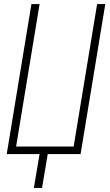

<svg xmlns="http://www.w3.org/2000/svg" viewBox="-20 -755 540 941"><path d="M146 166 174 0H13L134 -735H174L59 -37H341L456 -735H496L375 0H214L186 166Z"/></svg>

Font: Iosevka Term Curly Extralight
Style: Italic
Weight: 200
Italic angle: -9°
Designer: Belleve Invis
Foundry: Belleve Invis
Version: Version 32.3.0